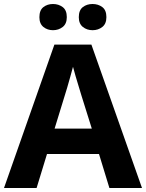

<svg xmlns="http://www.w3.org/2000/svg" viewBox="-20 -940 730 960"><path d="M527 0 475 -170H215L163 0H0L252 -717H437L690 0ZM387 -463Q382 -480 374 -506Q366 -532 358 -559Q350 -586 345 -606Q340 -586 331.5 -556.5Q323 -527 315.5 -500.5Q308 -474 304 -463L253 -297H439ZM177 -854Q177 -889 197 -904.5Q217 -920 244.9 -920Q272.8 -920 293.4 -904.6Q314 -889.2 314 -854.4Q314 -821 293.4 -805Q272.8 -789 244.9 -789Q217 -789 197 -805.2Q177 -821.5 177 -854ZM374 -854Q374 -889 394.1 -904.5Q414.3 -920 442.6 -920Q471 -920 491.5 -904.6Q512 -889.2 512 -854.4Q512 -821 491.4 -805Q470.9 -789 443 -789Q414.5 -789 394.3 -805.2Q374 -821.5 374 -854Z"/></svg>

Font: Noto Sans Thaana
Style: Regular
Weight: 400
Designer: Monotype Design Team
Foundry: Monotype Imaging Inc.
Version: Version 2.001